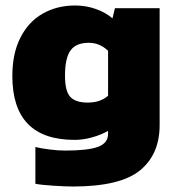

<svg xmlns="http://www.w3.org/2000/svg" viewBox="-20 -504 647 700"><path d="M109 166V32Q129 37 161 41Q193 45 216 45Q300 45 337 31.5Q374 18 374 -16V-27Q350 -13 317 -3.5Q284 6 252 6Q25 6 25 -227Q25 -309 54.5 -367Q84 -425 136 -454.5Q188 -484 254 -484Q294 -484 330 -471Q366 -458 390 -437L399 -474H562V-48Q562 59 490 117.5Q418 176 245 176Q219 176 173.5 173Q128 170 109 166ZM374 -155V-319Q343 -348 304 -348Q257 -348 237 -320Q217 -292 217 -228Q217 -171 236.5 -150.5Q256 -130 300 -130Q346 -130 374 -155Z"/></svg>

Font: Kanit Bold
Style: Regular
Weight: 700
Designer: Katatrad Team
Foundry: CadsonDemak
Version: Version 1.000